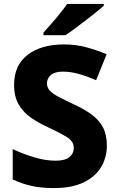

<svg xmlns="http://www.w3.org/2000/svg" viewBox="-20 -1044 603 981"><path d="M526 -300Q526 -239 496 -189.5Q466 -140 406 -111.5Q346 -83 255 -83Q192 -83 142 -94Q92 -105 45 -127V-282Q99 -257 155.5 -240Q212 -223 264 -223Q313 -223 335 -241.5Q357 -260 357 -288Q357 -322 322 -343.5Q287 -365 223 -395Q181 -414 141.5 -440.5Q102 -467 77 -507.5Q52 -548 52 -611Q52 -711 121.5 -764Q191 -817 306 -817Q368 -817 421 -802.5Q474 -788 525 -767L471 -634Q423 -655 381.5 -666.5Q340 -678 301 -678Q260 -678 240 -661Q220 -644 220 -618Q220 -597 234 -581.5Q248 -566 278 -550Q308 -534 357 -511Q410 -487 448 -459Q486 -431 506 -393.5Q526 -356 526 -300ZM510 -1014Q494 -1000 469 -980Q444 -960 415.5 -938Q387 -916 360.5 -896.5Q334 -877 314 -864H202V-877Q218 -896 241 -921.5Q264 -947 286 -974.5Q308 -1002 323 -1024H510Z"/></svg>

Font: Noto Sans Kannada UI ExtraBold
Style: Regular
Weight: 800
Designer: Jelle Bosma - Monotype Design Team
Foundry: Monotype Imaging Inc.
Version: Version 2.005; ttfautohint (v1.8.4.7-5d5b)